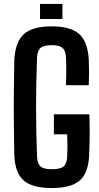

<svg xmlns="http://www.w3.org/2000/svg" viewBox="-20 -941 502 969"><path d="M241 8Q142 8 98.5 -31Q55 -70 52 -161Q51 -234 50 -316Q49 -398 50 -480Q51 -562 52 -634Q56 -727 99 -767.5Q142 -808 241 -808Q337 -808 380 -769Q423 -730 428 -640Q431 -575 428 -511H313Q316 -582 313 -652Q311 -686 295.5 -699.5Q280 -713 241 -713Q201 -713 185 -699.5Q169 -686 167 -652Q162 -523 162 -400Q162 -277 167 -149Q169 -114 185 -100.5Q201 -87 241 -87Q284 -87 300.5 -100.5Q317 -114 319 -149Q322 -206 319 -263H252V-364H431Q433 -310 432.5 -258.5Q432 -207 430 -161Q427 -70 383.5 -31Q340 8 241 8ZM182 -845V-921H295V-845Z"/></svg>

Font: Big Shoulders Text
Style: Bold
Weight: 700
Designer: Patric King
Foundry: XO Type Co
Version: Version 1.000; ttfautohint (v1.8.2)